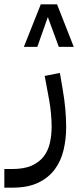

<svg xmlns="http://www.w3.org/2000/svg" viewBox="-80 -625 365 885"><path d="M-60 154H-23Q32 154 67 138Q102 122 122 95.5Q142 69 150 33.5Q158 -2 158 -41Q158 -70 155 -101.5Q152 -133 147 -162L126 -275L196 -289L209 -213Q225 -121 225 -39Q225 16 213 66.5Q201 117 172.5 155.5Q144 194 96.5 217Q49 240 -23 240H-60ZM260 -409H191L141 -545H140L92 -409H30L108 -605H183Z"/></svg>

Font: IBM Plex Sans Arabic
Style: Regular
Weight: 400
Designer: Mike Abbink, Paul van der Laan, Pieter van Rosmalen, Wael Morcos, Khajak Apelian
Foundry: Bold Monday
Version: Version 1.005